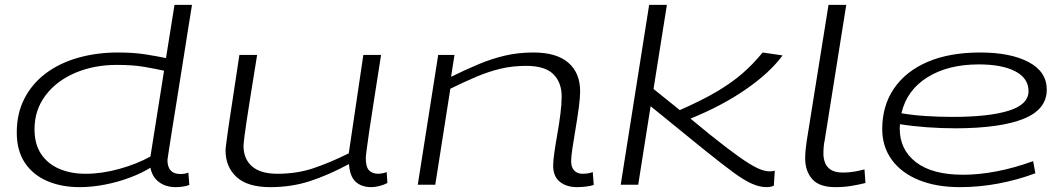

<svg xmlns="http://www.w3.org/2000/svg" viewBox="-20 -760 4367 790"><path d="M703 10Q662 10 634 -11Q606 -32 599 -70Q564 -48 515 -29.5Q466 -11 412 -0.5Q358 10 308 10Q233 10 174.5 -15Q116 -40 82.5 -90Q49 -140 49 -215Q49 -294 81 -355.5Q113 -417 169.5 -459Q226 -501 302 -522.5Q378 -544 465 -544Q529 -544 577 -536.5Q625 -529 663 -521L698 -740H770Q770 -740 764.5 -706Q759 -672 750 -615.5Q741 -559 730.5 -491.5Q720 -424 709 -356.5Q698 -289 689 -232Q680 -175 674.5 -139.5Q669 -104 669 -102Q669 -44 722 -44Q742 -44 755 -50L759 1Q746 6 731 8Q716 10 703 10ZM333 -45Q399 -45 471 -65Q543 -85 599 -116L655 -469Q620 -477 573 -485Q526 -493 461 -493Q366 -493 289 -460Q212 -427 167 -367Q122 -307 122 -228Q122 -167 149 -126.5Q176 -86 223.5 -65.5Q271 -45 333 -45Z M1092 10Q999 10 953.5 -31.5Q908 -73 908 -142Q908 -146 909 -154Q910 -162 912.5 -182.5Q915 -203 921 -244Q927 -285 938 -355.5Q949 -426 965 -534H1038Q1022 -435 1011.5 -369.5Q1001 -304 995 -264Q989 -224 986.5 -203.5Q984 -183 983 -174Q982 -165 982 -160Q982 -106 1017 -75.5Q1052 -45 1122 -45Q1201 -45 1268.5 -67.5Q1336 -90 1415 -129L1475 -534H1548Q1530 -418 1518 -342.5Q1506 -267 1499.5 -222Q1493 -177 1490 -154Q1487 -131 1486 -122.5Q1485 -114 1485 -111Q1485 -73 1498.5 -59Q1512 -45 1537 -45Q1541 -45 1551 -46.5Q1561 -48 1571 -52L1574 -7Q1559 1 1540.5 5.5Q1522 10 1508 10Q1467 10 1443 -12.5Q1419 -35 1416 -85Q1330 -39 1254.5 -14.5Q1179 10 1092 10Z M1783 -534H1850L1836 -444Q1895 -473 1948.5 -495.5Q2002 -518 2057 -531Q2112 -544 2175 -544Q2270 -544 2318.5 -502Q2367 -460 2367 -384Q2367 -358 2361.5 -317Q2356 -276 2348.5 -232Q2341 -188 2335.5 -151.5Q2330 -115 2330 -97Q2330 -71 2343 -58Q2356 -45 2377 -45Q2401 -45 2419 -52L2423 1Q2408 6 2388.5 8Q2369 10 2354 10Q2311 10 2283.5 -12Q2256 -34 2256 -79Q2256 -98 2261 -133Q2266 -168 2273.5 -210Q2281 -252 2286 -292.5Q2291 -333 2291 -363Q2291 -421 2256.5 -455Q2222 -489 2145 -489Q2088 -489 2038.5 -477Q1989 -465 1939.5 -444Q1890 -423 1833 -395L1771 0H1699Z M2534 0 2651 -740H2724L2669 -394L2777 -307Q2866 -346 2926.5 -381.5Q2987 -417 3032 -455.5Q3077 -494 3118 -544L3200 -532Q3148 -461 3049 -392.5Q2950 -324 2821 -272L2899 -208Q2974 -148 3020.5 -115Q3067 -82 3096 -68.5Q3125 -55 3145 -55Q3151 -55 3157 -55.5Q3163 -56 3168 -58L3164 4Q3151 10 3134 10Q3106 10 3074 -4Q3042 -18 2997 -51Q2952 -84 2881 -141L2657 -323L2606 0Z M3389 -740H3462L3373 -181Q3371 -174 3369.5 -159.5Q3368 -145 3368 -127Q3368 -109 3374.5 -91Q3381 -73 3398.5 -61.5Q3416 -50 3449 -50Q3472 -50 3493 -53.5Q3514 -57 3537 -63L3541 -7Q3513 0 3482.5 5Q3452 10 3417 10Q3351 10 3322 -23Q3293 -56 3293 -108Q3293 -127 3295 -146Q3297 -165 3299 -178Z M4240 -47Q4168 -20 4089 -5Q4010 10 3930 10Q3832 10 3760 -19.5Q3688 -49 3649 -103Q3610 -157 3610 -229Q3610 -325 3658.5 -396Q3707 -467 3797 -505.5Q3887 -544 4013 -544Q4138 -544 4212.5 -504.5Q4287 -465 4287 -391Q4287 -310 4192.5 -271.5Q4098 -233 3915 -232Q3853 -232 3792.5 -236.5Q3732 -241 3683 -249Q3682 -240 3682 -231Q3682 -144 3749 -92.5Q3816 -41 3943 -41Q4008 -41 4081 -55Q4154 -69 4231 -97ZM4007 -495Q3881 -495 3796 -442Q3711 -389 3689 -294Q3736 -286 3790 -282.5Q3844 -279 3899 -279Q4049 -279 4130.5 -304.5Q4212 -330 4212 -385Q4212 -438 4157.5 -466.5Q4103 -495 4007 -495Z"/></svg>

Font: Georama ExtraExtended Light
Style: Italic
Weight: 300
Width: 8
Italic angle: -9°
Designer: Jean-Baptiste Levee
Foundry: Production Type
Version: Version 1.000